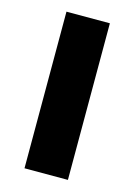

<svg xmlns="http://www.w3.org/2000/svg" viewBox="-90 -595 453 646"><g transform="rotate(15 136.0 -272.5)"><path d="M60.4 0V-545.5H211.6V0Z"/></g></svg>

Font: Inter P
Style: Bold
Weight: 700
Designer: Rasmus Andersson
Foundry: rsms
Version: Version 3.018;git-588b23468